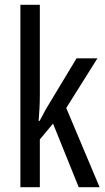

<svg xmlns="http://www.w3.org/2000/svg" viewBox="-20 -780 439 800"><path d="M146 -383Q146 -355 144.5 -328.5Q143 -302 141 -276H145Q151 -287 156.5 -297.5Q162 -308 167.5 -318.5Q173 -329 179 -338L299 -537H386L256 -330L395 0H308L201 -265L146 -199V0H65V-760H146Z"/></svg>

Font: Noto Sans Thai ExtraCondensed
Style: Regular
Weight: 400
Width: 2
Designer: Monotype Design Team
Foundry: Monotype Imaging Inc.
Version: Version 2.002